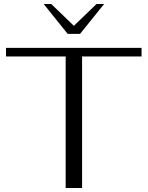

<svg xmlns="http://www.w3.org/2000/svg" viewBox="-20 -939 737 959"><path d="M308 -657H10V-700H687V-657H390V0H308ZM198 -919H236L349 -810L462 -919H500L380 -770H318Z"/></svg>

Font: Fahkwang Light
Style: Regular
Weight: 300
Version: Version 1.000; ttfautohint (v1.6)